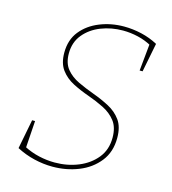

<svg xmlns="http://www.w3.org/2000/svg" viewBox="-106 -785 787 878"><g transform="rotate(15 287.5 -346.0)"><path d="M222 6Q179 6 135 -4.5Q91 -15 51 -36L78 -175H92L83 -41L80 -50Q115 -32 152.5 -23.5Q190 -15 227 -15Q287 -15 338.5 -36Q390 -57 422 -96.5Q454 -136 454 -193Q454 -242 431.5 -271Q409 -300 373 -318Q337 -336 297 -350Q257 -364 221 -382.5Q185 -401 162.5 -431.5Q140 -462 140 -512Q140 -573 173 -614Q206 -655 259.5 -676.5Q313 -698 374 -698Q415 -698 456.5 -688.5Q498 -679 535 -659L508 -522H494L507 -653L514 -644Q482 -662 446 -670.5Q410 -679 374 -679Q319 -679 270.5 -660Q222 -641 191.5 -604Q161 -567 161 -514Q161 -468 183.5 -440.5Q206 -413 242 -396Q278 -379 318 -364.5Q358 -350 394 -331Q430 -312 452.5 -281Q475 -250 475 -197Q475 -131 439 -85.5Q403 -40 345.5 -17Q288 6 222 6Z"/></g></svg>

Font: Bitter Thin Thin
Style: Italic
Weight: 250
Italic angle: -9°
Version: Version 2.002